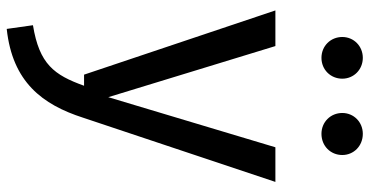

<svg xmlns="http://www.w3.org/2000/svg" viewBox="-284 -585 1099 571"><g transform="rotate(90 265.5 -299.5)"><path d="M152 -829C117 -829 90 -802 90 -768C90 -733 117 -706 152 -706C187 -706 214 -733 214 -768C214 -802 187 -829 152 -829ZM378 -829C343 -829 316 -802 316 -768C316 -733 343 -706 378 -706C414 -706 441 -733 441 -768C441 -802 414 -829 378 -829ZM521 -569H418L269 -72L117 -569H11L202 0H235C203 89 171 133 55 152L66 230C224 213 291 124 330 3Z"/></g></svg>

Font: Glow Sans SC Normal Medium
Style: Regular
Weight: 600
Designer: Ryoko NISHIZUKA (kana, bopomofo & ideographs); Paul D. Hunt (Latin, Greek & Cyrillic); Sandoll Communications, Soo-young
Version: Version 0.93